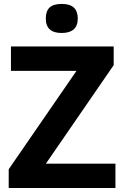

<svg xmlns="http://www.w3.org/2000/svg" viewBox="-20 -948 619 968"><path d="M562 0H23.9V-94.7L365.7 -590.8H35.2V-713.9H553.2V-619.6L211.4 -123H562ZM210.9 -854.5Q210.9 -892.1 230.2 -910.2Q249.5 -928.2 291 -928.2Q332.5 -928.2 352.3 -909.7Q372.1 -891.1 372.1 -854.5Q372.1 -818.4 351.6 -800Q331.1 -781.7 291 -781.7Q210.9 -781.7 210.9 -854.5Z"/></svg>

Font: Viking Open Sans
Style: Bold
Weight: 700
Foundry: Ascender Corporation
Version: Version 2.001